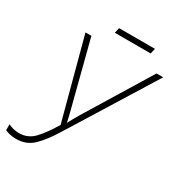

<svg xmlns="http://www.w3.org/2000/svg" viewBox="-203 -958 1016 1095"><g transform="rotate(30 305.5 -410.5)"><path d="M66 10Q43 10 24 5.5Q5 1 -7 -5V-44Q25 -27 65 -27Q122 -27 162 -69Q202 -111 247 -186L106 -714H145L253 -294Q258 -274 263.5 -252.5Q269 -231 272 -214Q280 -230 292 -251Q304 -272 314 -289L574 -714H618L266 -147Q222 -76 177.5 -33Q133 10 66 10ZM252 -796 260 -831H496L488 -796Z"/></g></svg>

Font: Noto Sans Disp ExtLt
Style: Italic
Weight: 200
Italic angle: -12°
Designer: Monotype Design Team
Foundry: Monotype Imaging Inc.
Version: Version 2.000;GOOG;noto-source:20170915:90ef993387c0